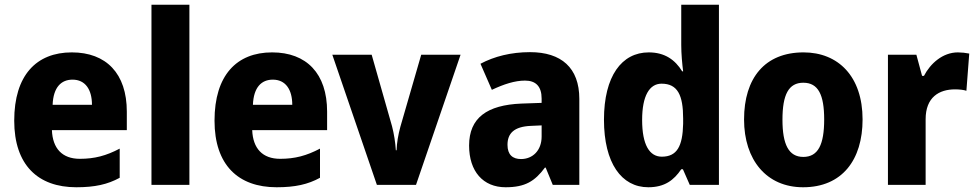

<svg xmlns="http://www.w3.org/2000/svg" viewBox="-20 -780 4124 810"><path d="M283 -559C133 -559 40 -462 40 -271C40 -84 140 10 302 10C380 10 434 -2 485 -30V-153C428 -123 379 -110 317 -110C242 -110 202 -154 199 -231H515V-309C515 -470 428 -559 283 -559ZM286 -444C340 -444 368 -402 368 -338H202C205 -413 239 -444 286 -444Z M779 0V-760H619V0Z M1128 -559C978 -559 885 -462 885 -271C885 -84 985 10 1147 10C1225 10 1279 -2 1330 -30V-153C1273 -123 1224 -110 1162 -110C1087 -110 1047 -154 1044 -231H1360V-309C1360 -470 1273 -559 1128 -559ZM1131 -444C1185 -444 1213 -402 1213 -338H1047C1050 -413 1084 -444 1131 -444Z M1570 0H1735L1923 -549H1757L1669 -245C1660 -212 1654 -177 1653 -146H1650C1648 -179 1642 -216 1634 -247L1548 -549H1382Z M2216 -560C2136 -560 2065 -542 2007 -511L2055 -401C2106 -425 2152 -440 2195 -440C2240 -440 2265 -416 2265 -364V-346L2179 -343C2035 -337 1959 -283 1959 -166C1959 -57 2018 10 2113 10C2195 10 2236 -15 2279 -73H2282L2312 0H2424V-363C2424 -494 2348 -560 2216 -560ZM2220 -249 2265 -251V-204C2265 -145 2227 -109 2178 -109C2143 -109 2121 -127 2121 -169C2121 -217 2148 -246 2220 -249Z M2715 10C2784 10 2823 -20 2854 -66H2861L2890 0H3013V-760H2854V-590C2854 -553 2858 -510 2862 -479H2858C2828 -528 2784 -559 2717 -559C2603 -559 2528 -459 2528 -275C2528 -92 2602 10 2715 10ZM2772 -119C2720 -119 2689 -169 2689 -274C2689 -376 2720 -427 2771 -427C2839 -427 2862 -378 2862 -280V-258C2860 -163 2836 -119 2772 -119Z M3619 -276C3619 -458 3516 -559 3370 -559C3207 -559 3119 -451 3119 -276C3119 -105 3214 10 3368 10C3533 10 3619 -106 3619 -276ZM3281 -275C3281 -381 3307 -431 3369 -431C3432 -431 3457 -380 3457 -276C3457 -171 3432 -118 3369 -118C3307 -118 3281 -171 3281 -275Z M4021 -559C3957 -559 3905 -512 3878 -460H3870L3846 -549H3726V0H3885V-277C3885 -370 3942 -403 4009 -403C4027 -403 4046 -401 4057 -397L4069 -554C4055 -557 4036 -559 4021 -559Z"/></svg>

Font: Noto Sans Sinhala UI SemiCondensed ExtraBold
Style: Regular
Weight: 800
Width: 4
Designer: Jelle Bosma - Monotype Design Team
Foundry: Monotype Imaging Inc.
Version: Version 2.006